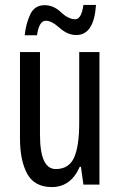

<svg xmlns="http://www.w3.org/2000/svg" viewBox="-20 -748 486 778"><path d="M383 -537H301V-251Q301 -155 280 -109Q259 -63 206 -63Q142 -63 142 -202V-537H61V-187Q61 -97 90.5 -43.5Q120 10 190 10Q267 10 303 -72H308L318 0H383ZM369 -728H318Q310 -670 285 -670Q257 -670 227 -698.5Q197 -727 161 -727Q120 -727 102.5 -689.5Q85 -652 80 -605H130Q138 -664 166 -664Q189 -664 221.5 -635Q254 -606 289 -606Q361 -606 369 -728Z"/></svg>

Font: Noto Sans Display Condensed
Style: Regular
Weight: 400
Width: 3
Designer: Monotype Design Team
Foundry: Monotype Imaging Inc.
Version: Version 1.900